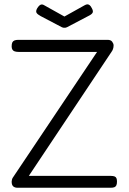

<svg xmlns="http://www.w3.org/2000/svg" viewBox="-20 -875 607 906"><path d="M63 11Q50 11 42.5 4.5Q35 -2 35 -18Q35 -22 36.5 -27.5Q38 -33 40 -36L438 -630H69Q57 -630 49.5 -632.5Q42 -635 38.5 -641Q35 -647 35 -656Q35 -668 38 -674.5Q41 -681 48 -684Q55 -687 66 -687H488Q503 -687 509.5 -678Q516 -669 516 -661Q516 -651 513 -643Q510 -635 506 -630L116 -45H503Q514 -45 520.5 -42.5Q527 -40 529.5 -34Q532 -28 532 -18Q532 -7 529 -0.5Q526 6 519.5 8.5Q513 11 501 11ZM284 -797 379 -850Q386 -854 391.5 -854.5Q397 -855 402.5 -851Q408 -847 413 -837Q421 -823 417 -815Q413 -807 396 -799L297 -747Q293 -745 290.5 -744.5Q288 -744 284 -744Q280 -744 277.5 -744.5Q275 -745 271 -747L172 -799Q157 -807 152.5 -814.5Q148 -822 155 -835Q161 -845 166.5 -849.5Q172 -854 177.5 -854Q183 -854 189 -850Z"/></svg>

Font: Fredoka Light
Style: Regular
Weight: 300
Designer: Ben Nathan
Foundry: Milena B. Brandão, Ben Nathan
Version: Version 2.001